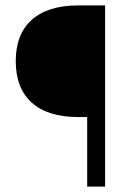

<svg xmlns="http://www.w3.org/2000/svg" viewBox="-20 -687 485 707"><path d="M301 0V-256H268Q156 -256 97 -309Q38 -362 38 -462Q38 -561 97 -614Q156 -667 268 -667H367V0Z"/></svg>

Font: Maven Pro
Style: Regular
Weight: 400
Designer: Joe Prince
Foundry: Joe Prince
Version: Version 2.103